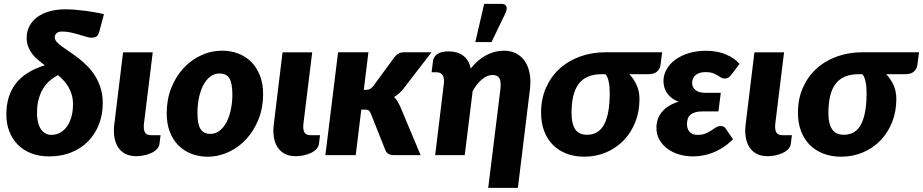

<svg xmlns="http://www.w3.org/2000/svg" viewBox="-20 -782 4654 968"><path d="M239.5 -102Q262.5 -102 282.5 -112.8Q302.5 -123.5 317 -143.5Q331.5 -163.5 339.8 -192.2Q348 -221 348 -256.5Q348 -282 342 -303.2Q336 -324.5 325.8 -342.2Q315.5 -360 301.8 -375Q288 -390 272.5 -403.5Q251.5 -392.5 232.5 -376.5Q213.5 -360.5 198.8 -337.5Q184 -314.5 175.2 -283.5Q166.5 -252.5 166.5 -212Q166.5 -189.5 170.8 -169.5Q175 -149.5 184 -134.5Q193 -119.5 206.8 -110.8Q220.5 -102 239.5 -102ZM480.5 -622Q475.5 -604 466.5 -598Q457.5 -592 440 -592Q430 -592 414 -596.8Q398 -601.5 378.2 -607.5Q358.5 -613.5 336.5 -618.2Q314.5 -623 292.5 -623Q273.5 -623 264.8 -614.2Q256 -605.5 256 -593.5Q256 -581.5 266.5 -570.2Q277 -559 294 -546.5Q311 -534 332.8 -519.5Q354.5 -505 377 -487.5Q399.5 -470 421.2 -448Q443 -426 460 -398.5Q477 -371 487.5 -337.2Q498 -303.5 498 -261.5Q498 -205 479.2 -156Q460.5 -107 425.8 -71Q391 -35 340.8 -14.2Q290.5 6.5 227.5 6.5Q177 6.5 137 -9.2Q97 -25 69.2 -53.2Q41.5 -81.5 26.8 -120Q12 -158.5 12 -204.5Q12 -299 59.5 -360.5Q107 -422 206 -453Q187.5 -466.5 171 -480.5Q154.5 -494.5 142 -511Q129.5 -527.5 122 -547Q114.5 -566.5 114.5 -591Q114.5 -624.5 128.8 -651.2Q143 -678 168.8 -696.5Q194.5 -715 230.2 -725Q266 -735 308.5 -735Q331.5 -735 357.5 -733Q383.5 -731 409.8 -727.5Q436 -724 460.2 -719.8Q484.5 -715.5 504 -710.5Z M600.5 -518H750L706 -160.5Q702.5 -130.5 710.2 -115.5Q718 -100.5 741.5 -100.5H789.5L784 -56.5Q782 -41.5 770.5 -29.8Q759 -18 742 -10.2Q725 -2.5 705.2 1.5Q685.5 5.5 667 5.5Q634.5 5.5 611.8 -6.5Q589 -18.5 575.2 -39.8Q561.5 -61 556.8 -90Q552 -119 556 -152.5Z M1040.5 -107Q1066.5 -107 1087 -122.8Q1107.5 -138.5 1121.8 -165.8Q1136 -193 1143.8 -229.2Q1151.5 -265.5 1151.5 -306.5Q1151.5 -363 1136.2 -387.2Q1121 -411.5 1086.5 -411.5Q1060.5 -411.5 1040 -395.8Q1019.5 -380 1005.2 -353Q991 -326 983.2 -289.5Q975.5 -253 975.5 -212Q975.5 -156.5 990.8 -131.8Q1006 -107 1040.5 -107ZM1026.5 8Q983 8 945.2 -6.5Q907.5 -21 879.8 -48.8Q852 -76.5 836.2 -117.2Q820.5 -158 820.5 -211Q820.5 -280 843.2 -337.8Q866 -395.5 904.5 -437.5Q943 -479.5 993.8 -503Q1044.5 -526.5 1100.5 -526.5Q1144 -526.5 1181.5 -512Q1219 -497.5 1246.8 -469.8Q1274.5 -442 1290.5 -401.2Q1306.5 -360.5 1306.5 -307.5Q1306.5 -239.5 1283.8 -181.8Q1261 -124 1222.5 -81.8Q1184 -39.5 1133.2 -15.8Q1082.5 8 1026.5 8Z M1404.5 -518H1554L1510 -160.5Q1506.5 -130.5 1514.2 -115.5Q1522 -100.5 1545.5 -100.5H1593.5L1588 -56.5Q1586 -41.5 1574.5 -29.8Q1563 -18 1546 -10.2Q1529 -2.5 1509.2 1.5Q1489.5 5.5 1471 5.5Q1438.5 5.5 1415.8 -6.5Q1393 -18.5 1379.2 -39.8Q1365.5 -61 1360.8 -90Q1356 -119 1360 -152.5Z M1837.5 -518.5 1814 -329H1824.5Q1837.5 -329 1845.2 -333.2Q1853 -337.5 1861.5 -347.5L1968.5 -493.5Q1978.5 -506 1989.8 -512.2Q2001 -518.5 2017.5 -518.5H2155.5L2013.5 -334Q1993 -308.5 1966.5 -292.5Q1976.5 -284 1983.2 -272.8Q1990 -261.5 1996.5 -248L2100.5 0H1966.5Q1950 0 1939 -5.8Q1928 -11.5 1922.5 -26L1849.5 -209.5Q1844 -222 1837.8 -225.8Q1831.5 -229.5 1817.5 -229.5H1801.5L1773.5 0H1620.5L1684.5 -518.5Z M2163 -474.5Q2165 -494 2183.8 -508.5Q2202.5 -523 2242.5 -523Q2263 -523 2281.5 -517.8Q2300 -512.5 2314.5 -501.8Q2329 -491 2339 -474.8Q2349 -458.5 2353 -436.5Q2390 -482.5 2433 -504.5Q2476 -526.5 2521.5 -526.5Q2553.5 -526.5 2580.2 -513.5Q2607 -500.5 2624.8 -475.5Q2642.5 -450.5 2650 -413.8Q2657.5 -377 2651.5 -329.5L2591 165H2441.5L2502.5 -329.5Q2505 -350.5 2503.8 -365Q2502.5 -379.5 2497.5 -388Q2492.5 -396.5 2483.8 -400.2Q2475 -404 2462.5 -404Q2437.5 -404 2410.8 -382.5Q2384 -361 2363 -323L2323 0H2174L2217.5 -358Q2221.5 -388 2211.8 -402.8Q2202 -417.5 2182 -417.5H2156ZM2376.5 -570 2421 -762.5H2508Q2527.5 -762.5 2532.8 -750.2Q2538 -738 2529 -717L2458 -570Z M3015 -408Q2974 -408 2945 -395.8Q2916 -383.5 2897.5 -359Q2879 -334.5 2870.2 -297.5Q2861.5 -260.5 2861.5 -211Q2861.5 -158 2880.2 -130.2Q2899 -102.5 2939 -102.5Q2998.5 -102.5 3026.2 -155.2Q3054 -208 3054 -312Q3054 -326.5 3053 -341Q3052 -355.5 3049.2 -368.5Q3046.5 -381.5 3042.5 -391.8Q3038.5 -402 3032.5 -408ZM3318.5 -518.5 3310 -454.5Q3307.5 -435 3293 -421.5Q3278.5 -408 3249 -408H3153Q3175.5 -384.5 3189.8 -353.2Q3204 -322 3204 -282.5Q3204 -220 3183 -166.8Q3162 -113.5 3124.8 -74.8Q3087.5 -36 3036.5 -14Q2985.5 8 2925.5 8Q2875.5 8 2835.2 -7.8Q2795 -23.5 2766.8 -52.2Q2738.5 -81 2723.2 -122Q2708 -163 2708 -214Q2708 -283 2732.5 -339Q2757 -395 2800.5 -435Q2844 -475 2903.8 -496.8Q2963.5 -518.5 3033.5 -518.5Z M3525 -220.5Q3501.5 -220.5 3485.8 -216Q3470 -211.5 3460.8 -203.2Q3451.5 -195 3447.5 -183Q3443.5 -171 3443.5 -156Q3443.5 -133 3456.2 -117.5Q3469 -102 3497.5 -102Q3521.5 -102 3537.5 -109Q3553.5 -116 3566 -124.2Q3578.5 -132.5 3589.2 -139.5Q3600 -146.5 3613.5 -146.5Q3631 -146.5 3639 -133.5L3675.5 -80Q3649 -53.5 3621.5 -36.5Q3594 -19.5 3567.5 -10Q3541 -0.5 3517 3Q3493 6.5 3474.5 6.5Q3438 6.5 3404.5 -3.2Q3371 -13 3345.5 -31.8Q3320 -50.5 3304.8 -77.2Q3289.5 -104 3289.5 -138.5Q3289.5 -184 3317.5 -218Q3345.5 -252 3401.5 -269.5Q3379.5 -277.5 3365 -289.2Q3350.5 -301 3341.5 -315Q3332.5 -329 3328.8 -344Q3325 -359 3325 -374Q3325 -403.5 3340 -431Q3355 -458.5 3382.8 -479.5Q3410.5 -500.5 3450.2 -513.2Q3490 -526 3539.5 -526Q3596 -526 3639.5 -507.8Q3683 -489.5 3708.5 -460L3668.5 -407Q3658.5 -393.5 3650.2 -389.8Q3642 -386 3632 -386Q3623 -386 3615.2 -391Q3607.5 -396 3597.2 -402.2Q3587 -408.5 3573 -413.5Q3559 -418.5 3537.5 -418.5Q3505.5 -418.5 3487.5 -403.8Q3469.5 -389 3469.5 -363.5Q3469.5 -342.5 3486 -328.2Q3502.5 -314 3537 -314H3614L3602 -220.5Z M3783.5 -518H3933L3889 -160.5Q3885.5 -130.5 3893.2 -115.5Q3901 -100.5 3924.5 -100.5H3972.5L3967 -56.5Q3965 -41.5 3953.5 -29.8Q3942 -18 3925 -10.2Q3908 -2.5 3888.2 1.5Q3868.5 5.5 3850 5.5Q3817.5 5.5 3794.8 -6.5Q3772 -18.5 3758.2 -39.8Q3744.5 -61 3739.8 -90Q3735 -119 3739 -152.5Z M4310 -408Q4269 -408 4240 -395.8Q4211 -383.5 4192.5 -359Q4174 -334.5 4165.2 -297.5Q4156.5 -260.5 4156.5 -211Q4156.5 -158 4175.2 -130.2Q4194 -102.5 4234 -102.5Q4293.5 -102.5 4321.2 -155.2Q4349 -208 4349 -312Q4349 -326.5 4348 -341Q4347 -355.5 4344.2 -368.5Q4341.5 -381.5 4337.5 -391.8Q4333.5 -402 4327.5 -408ZM4613.5 -518.5 4605 -454.5Q4602.5 -435 4588 -421.5Q4573.5 -408 4544 -408H4448Q4470.5 -384.5 4484.8 -353.2Q4499 -322 4499 -282.5Q4499 -220 4478 -166.8Q4457 -113.5 4419.8 -74.8Q4382.5 -36 4331.5 -14Q4280.5 8 4220.5 8Q4170.5 8 4130.2 -7.8Q4090 -23.5 4061.8 -52.2Q4033.5 -81 4018.2 -122Q4003 -163 4003 -214Q4003 -283 4027.5 -339Q4052 -395 4095.5 -435Q4139 -475 4198.8 -496.8Q4258.5 -518.5 4328.5 -518.5Z"/></svg>

Font: Lato ExtraBold
Style: Italic
Weight: 800
Italic angle: -7°
Designer: Lukasz Dziedzic with Adam Twardoch and Botio Nikoltchev
Foundry: tyPoland Lukasz Dziedzic
Version: Version 2.015; 2015-08-06; http://www.latofonts.com/